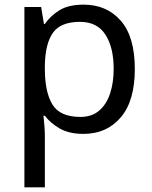

<svg xmlns="http://www.w3.org/2000/svg" viewBox="-20 -566 655 826"><path d="M340 -546Q439 -546 499.5 -477Q560 -408 560 -269Q560 -132 499.5 -61Q439 10 339 10Q277 10 236.5 -13.5Q196 -37 173 -68H167Q169 -51 171 -25Q173 1 173 20V240H85V-536H157L169 -463H173Q197 -498 236 -522Q275 -546 340 -546ZM324 -472Q242 -472 208.5 -426Q175 -380 173 -286V-269Q173 -170 205.5 -116.5Q238 -63 326 -63Q375 -63 406.5 -90Q438 -117 453.5 -163.5Q469 -210 469 -270Q469 -362 433.5 -417Q398 -472 324 -472Z"/></svg>

Font: Go Noto Kurrent-Regular
Style: Regular
Weight: 400
Designer: Monotype Design Team
Foundry: Monotype Imaging Inc.
Version: Version 2.012; ttfautohint (v1.8.4.7-5d5b)